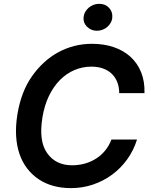

<svg xmlns="http://www.w3.org/2000/svg" viewBox="-20 -964 784 994"><path d="M70 -371.4Q79.9 -430.8 98.4 -479.6Q116.8 -528.4 145.6 -569.2Q173.3 -608.7 207.2 -639.9Q241.1 -671.2 280.2 -692.6Q319.2 -714.1 363.5 -725.7Q407.7 -737.2 456.3 -737.2Q517.8 -737.2 568.5 -720Q619.3 -702.8 655.4 -670.1Q691.4 -637.4 710.6 -590Q729.8 -542.6 728 -481.9H597.3Q596.9 -514.9 586.5 -540.3Q576 -565.7 557.2 -583.3Q538.4 -600.9 511.9 -609.9Q485.4 -619 453.1 -619Q407.3 -619 365.8 -601.4Q324.2 -583.8 290.7 -550.1Q257.1 -516.3 233.5 -467.5Q209.9 -418.7 199.6 -355.8Q179.7 -233.7 224.1 -171.2Q268.5 -108.3 353.3 -108.3Q387.1 -108.3 418.7 -117Q450.3 -125.7 476.9 -142.6Q503.6 -159.4 524.1 -184.3Q544.7 -209.2 556.8 -241.5H689.3Q671.9 -185.4 638.5 -139Q605.1 -92.7 560.2 -59.7Q515.3 -26.6 460.9 -8.3Q406.6 9.9 347.3 9.9Q249.3 9.9 180.4 -35.9Q146 -58.9 120.7 -91.8Q95.5 -124.6 81 -166.9Q66.4 -209.2 63.4 -260.3Q60.4 -311.4 70 -371.4ZM412.6 -874.3Q414.1 -889.6 421.3 -902.3Q428.6 -915.1 439.6 -924.5Q450.6 -933.9 464.5 -939.1Q478.3 -944.2 493.3 -944.2Q508.5 -944.2 521.3 -939.3Q534.1 -934.3 544 -924Q563.6 -903.4 561.4 -874.3Q560.4 -859.4 553.3 -846.6Q546.2 -833.8 535.2 -824.4Q524.1 -815 510.1 -809.8Q496.1 -804.7 481.5 -804.7Q452.4 -804.7 430.8 -825.3Q410.2 -845.5 412.6 -874.3Z"/></svg>

Font: Inter P Semi Bold
Style: Italic
Weight: 600
Italic angle: 9.39999°
Designer: Rasmus Andersson
Foundry: rsms
Version: Version 3.018;git-588b23468